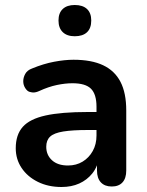

<svg xmlns="http://www.w3.org/2000/svg" viewBox="-20 -738 587 768"><path d="M226 10Q173 10 131.5 -10.5Q90 -31 66.5 -66Q43 -101 43 -145Q43 -199 71 -230.5Q99 -262 162 -276Q225 -290 331 -290H366V-311Q366 -361 344 -383Q322 -405 270 -405Q241 -405 207.5 -398Q174 -391 137 -374Q124 -368 113 -368Q108 -368 98.5 -370.5Q89 -373 81 -385.5Q73 -398 73 -413Q73 -428 81 -442.5Q89 -457 108 -464Q154 -483 196.5 -491Q239 -499 274 -499Q346 -499 392.5 -477Q439 -455 462 -410.5Q485 -366 485 -296V-56Q485 -25 470 -8.5Q455 8 427 8Q399 8 383.5 -8.5Q368 -25 368 -56V-77Q361 -59 349 -44Q328 -18 297 -4Q266 10 226 10ZM233 -212Q196 -206 180.5 -191.5Q165 -177 165 -151Q165 -118 188 -97Q211 -76 252 -76Q285 -76 310.5 -91.5Q336 -107 351 -134Q366 -161 366 -196V-218H332Q270 -218 233 -212ZM279 -593Q248 -593 231 -609.5Q214 -626 214 -656Q214 -686 231 -702Q248 -718 279 -718Q311 -718 328 -702Q345 -686 345 -656Q345 -625 328 -609Q311 -593 279 -593Z"/></svg>

Font: Nunito
Style: Bold
Weight: 700
Designer: Vernon Adams
Foundry: Vernon Adams
Version: Version 3.602